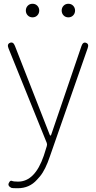

<svg xmlns="http://www.w3.org/2000/svg" viewBox="-20 -754 508 1018"><path d="M74 244Q43 244 40 242Q19 231 27 216Q34 201 43 205Q52 209 76 209Q165 209 212 72Q216 61 219 50L228 21Q231 12 228 4L25 -498Q16 -520 33 -527Q50 -534 59 -511L243 -41Q245 -35 247.5 -35Q250 -35 252 -41L412 -510Q420 -533 436 -527Q453 -521 445 -499L245 74Q221 146 192 181Q184 190 176 199Q136 244 74 244ZM152.5 -662Q137 -662 127 -672.5Q117 -683 117 -698Q117 -713 127 -723.5Q137 -734 152.5 -734Q168 -734 178 -723.5Q188 -713 188 -698Q188 -683 178 -672.5Q168 -662 152.5 -662ZM342.5 -662Q327 -662 317 -672.5Q307 -683 307 -698Q307 -713 317 -723.5Q327 -734 342.5 -734Q358 -734 368 -723.5Q378 -713 378 -698Q378 -683 368 -672.5Q358 -662 342.5 -662Z"/></svg>

Font: Resource Han Rounded KR ExtraLight
Style: Regular
Weight: 250
Designer: Cyano Hao (round all glyphs); Ryoko NISHIZUKA 西塚涼子 (kana, bopomofo & ideographs); Paul D. Hunt (Latin, Greek & Cyrillic)
Foundry: Cyano Hao
Version: 0.990